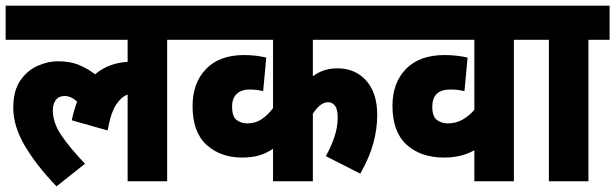

<svg xmlns="http://www.w3.org/2000/svg" viewBox="-20 -642 2179 680"><path d="M0 -501V-622H647V-501H572V0H432V-307Q411 -300 392 -272.5Q373 -245 361 -180L234 -216Q242 -252 253 -282Q232 -302 209 -302Q188 -302 177.5 -287.5Q167 -273 167 -252Q167 -208 196.5 -164Q226 -120 281 -62L180 18Q109 -56 68 -125.5Q27 -195 27 -260Q27 -321 52 -357Q77 -393 113.5 -409Q150 -425 184 -425Q226 -425 256 -413.5Q286 -402 317 -379Q364 -419 432 -423V-501Z M1356 -501H1088V-372Q1107 -386 1128 -393Q1149 -400 1175 -400Q1238 -400 1277 -356.5Q1316 -313 1316 -234Q1316 -185 1302 -134Q1288 -83 1256 -27L1134 -89Q1152 -121 1164 -156Q1176 -191 1176 -226Q1176 -255 1166.5 -267.5Q1157 -280 1142 -280Q1127 -280 1113 -268.5Q1099 -257 1088 -239V0H947V-115Q923 -99 897.5 -91.5Q872 -84 838 -84Q761 -84 711.5 -129Q662 -174 662 -266Q662 -348 709.5 -397.5Q757 -447 844 -447Q887 -447 923 -438L912 -319Q891 -325 864 -325Q835 -325 818.5 -309.5Q802 -294 802 -265Q802 -228 818.5 -216.5Q835 -205 856 -205Q885 -205 907 -220Q929 -235 947 -259V-501H634V-622H1356Z M1875 -501H1800V0H1660V-110Q1615 -84 1553 -84Q1470 -84 1420 -129.5Q1370 -175 1370 -267Q1370 -349 1418 -398Q1466 -447 1554 -447Q1599 -447 1636 -438L1625 -319Q1614 -322 1602 -323.5Q1590 -325 1575 -325Q1511 -325 1511 -264Q1511 -229 1527.5 -217Q1544 -205 1566 -205Q1595 -205 1618.5 -218.5Q1642 -232 1660 -253V-501H1343V-622H1875Z M2064 -501V0H1924V-501H1862V-622H2139V-501Z"/></svg>

Font: Noto Sans Condensed ExtraBold
Style: Regular
Weight: 800
Width: 3
Designer: Monotype Design Team
Foundry: Monotype Imaging Inc.
Version: Version 2.013; ttfautohint (v1.8.4.7-5d5b)